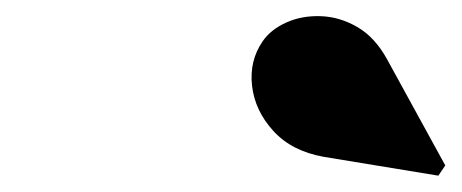

<svg xmlns="http://www.w3.org/2000/svg" viewBox="-20 -1051 565 235"><path d="M516.5 -836 376.5 -859Q337 -866 314.5 -890.8Q292 -915.5 288.5 -946Q285 -976.5 301.5 -1000.5Q311.5 -1015 330.5 -1023.5Q349.5 -1032 372.5 -1031.2Q395.5 -1030.5 417.2 -1018Q439 -1005.5 454 -978L525 -848.5Z"/></svg>

Font: Bodoni Moda Black
Style: Italic
Weight: 900
Italic angle: -13°
Version: Version 2.005